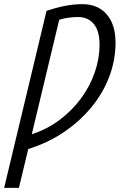

<svg xmlns="http://www.w3.org/2000/svg" viewBox="-45 -719 576 924"><path d="M-25 185 179 -667Q224 -682 267 -690.5Q310 -699 351 -699Q426 -699 468.5 -650Q511 -601 511 -514Q511 -430 481 -350.5Q451 -271 395 -203Q339 -135 262 -83Q185 -31 91 -2L46 185ZM108 -73Q182 -97 242 -142Q302 -187 345 -245.5Q388 -304 411 -370.5Q434 -437 434 -505Q434 -570 406.5 -603.5Q379 -637 331 -637Q282 -637 240 -624Z"/></svg>

Font: Ubuntu Sans Condensed
Style: Italic
Weight: 400
Width: 3
Italic angle: -13.5°
Designer: Dalton Maag Ltd
Foundry: Dalton Maag Ltd
Version: Version 1.006; ttfautohint (v1.8.4.7-5d5b)